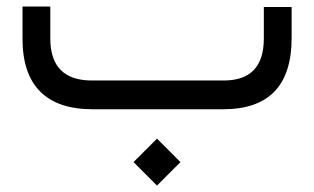

<svg xmlns="http://www.w3.org/2000/svg" viewBox="-20 -334 960 587"><path d="M261.2 -87.9H664.1Q786.6 -87.9 786.6 -216.3V-312.5H871.6V-217.8Q871.6 0 662.6 0H262.7Q156.7 0 102.8 -54.2Q48.8 -108.4 48.8 -215.8V-314H133.8V-216.3Q133.8 -87.9 261.2 -87.9ZM388.2 161.6 460 89.8 531.7 161.6 460 233.4Z"/></svg>

Font: Shabnam WOL
Style: WOL
Weight: 400
Foundry: DejaVu fonts team - Redesigned by Saber Rastikerdar - Based on Vazir font
Version: Version 5.0.0